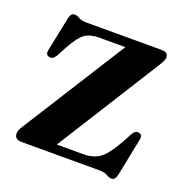

<svg xmlns="http://www.w3.org/2000/svg" viewBox="-92 -533 599 627"><g transform="rotate(20 207.5 -219.0)"><path d="M381.5 -392.5 154.5 -31.5H245.5Q281 -31.5 303 -47.2Q325 -63 352.5 -111L372.5 -148Q381 -162.5 394 -159.5Q407 -156.5 403.5 -139.5L377 -7.5Q372.5 12 360.5 12Q351 12 341.8 6Q332.5 0 313 0H45Q18.5 0 18.5 -20.5Q18.5 -31.5 28 -46L256 -407H163.5Q134 -407 115.5 -393.8Q97 -380.5 75 -340.5L55 -303.5Q46 -288.5 32.5 -292Q19.5 -295 23 -312L47.5 -431.5Q51.5 -450.5 64.5 -450.5Q73 -450.5 82.2 -444.8Q91.5 -439 110.5 -439H370.5Q393.5 -439 393.5 -421Q393.5 -411.5 381.5 -392.5Z"/></g></svg>

Font: Fraunces 144pt S050 SemiBold
Style: Regular
Weight: 600
Version: Version 1.000; ttfautohint (v1.8.3)